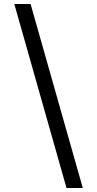

<svg xmlns="http://www.w3.org/2000/svg" viewBox="-20 -812 489 967"><path d="M52 -792H134L397 135H315Z"/></svg>

Font: hexumalayalam05
Style: Book
Weight: 400
Designer: Jelle Bosma - Monotype Design Team
Foundry: Monotype Imaging Inc.
Version: Version 2.003